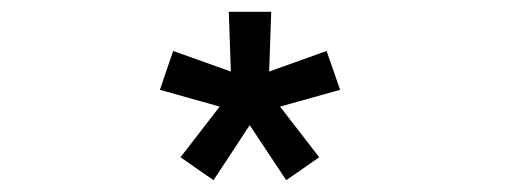

<svg xmlns="http://www.w3.org/2000/svg" viewBox="-20 -820 904 326"><path d="M342.5 -514 286.5 -553 353 -639 251.5 -667.5 274 -733.5 372 -698.5 368.5 -800H440.5L437 -698.5L534.5 -733.5L557.5 -667.5L455.5 -639L522 -553L466 -514L404 -607.5Z"/></svg>

Font: Trispace SemiExpanded
Style: Regular
Weight: 400
Width: 6
Designer: Tyler Finck
Foundry: Etcetera Type Company
Version: Version 1.210; ttfautohint (v1.8.3)